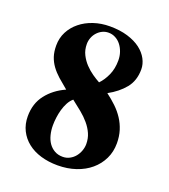

<svg xmlns="http://www.w3.org/2000/svg" viewBox="-103 -584 590 670"><g transform="rotate(20 192.0 -248.5)"><path d="M354.5 -132.3Q354.5 -100.6 341.8 -74.5Q329.1 -48.3 306.6 -29.3Q284.2 -10.3 253.2 0.2Q222.2 10.7 185.5 10.7Q151.9 10.7 123.3 2.2Q94.7 -6.3 74 -22.7Q53.2 -39.1 41.5 -62.5Q29.8 -85.9 29.8 -115.2Q29.8 -162.6 55.7 -195.8Q81.5 -229 124 -248Q104 -264.2 88.1 -278.3Q72.3 -292.5 61.3 -307.6Q50.3 -322.8 44.4 -340.3Q38.6 -357.9 38.6 -380.9Q38.6 -408.7 50.5 -431.9Q62.5 -455.1 83.3 -471.9Q104 -488.8 132.1 -498.3Q160.2 -507.8 192.4 -507.8Q230 -507.8 258.8 -499Q287.6 -490.2 306.9 -475.6Q326.2 -460.9 336.2 -442.1Q346.2 -423.3 346.2 -403.8Q346.2 -361.8 323.2 -333.7Q300.3 -305.7 263.2 -285.6Q282.7 -271 299.6 -254.9Q316.4 -238.8 328.6 -220.2Q340.8 -201.7 347.7 -179.7Q354.5 -157.7 354.5 -132.3ZM260.3 -405.8Q260.3 -421.9 255.4 -436.3Q250.5 -450.7 241.9 -461.7Q233.4 -472.7 221.4 -479Q209.5 -485.4 195.8 -485.4Q183.1 -485.4 172.6 -480.2Q162.1 -475.1 154.1 -466.3Q146 -457.5 141.6 -446Q137.2 -434.6 137.2 -422.4Q137.2 -400.4 146 -383.1Q154.8 -365.7 167.7 -352.1Q180.7 -338.4 195.6 -328.1Q210.4 -317.9 223.1 -311Q238.8 -327.1 249.5 -351.1Q260.3 -375 260.3 -405.8ZM254.9 -93.3Q254.9 -114.3 247.1 -131.8Q239.3 -149.4 226.1 -165Q212.9 -180.7 195.6 -194.8Q178.2 -209 159.2 -223.6Q148.9 -214.8 142.1 -201.9Q135.3 -189 131.1 -174.3Q127 -159.7 125 -144.3Q123 -128.9 123 -115.2Q123 -96.7 127.2 -80.1Q131.3 -63.5 139.9 -51Q148.4 -38.6 161.6 -31Q174.8 -23.4 192.4 -23.4Q206.5 -23.4 218.3 -29.8Q230 -36.1 238 -46.1Q246.1 -56.2 250.5 -68.6Q254.9 -81.1 254.9 -93.3Z"/></g></svg>

Font: Scheherazade
Style: Bold
Weight: 700
Version: Version 2.100 (build 932/914)